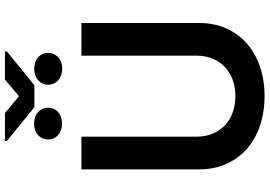

<svg xmlns="http://www.w3.org/2000/svg" viewBox="-176 -900 1087 774"><g transform="rotate(-90 367.0 -512.5)"><path d="M298.7 -1035.5H186.1V-1027.7L322.4 -916.9H410.9L546.9 -1027.7V-1035.5H433.9L366.5 -979ZM192.1 -861.5C192.1 -830.3 216.3 -805.4 256 -805.4C295.5 -805.4 320.3 -829.2 320.3 -861.5C320.3 -893.1 295.8 -918.3 255.7 -918.3C216.6 -918.3 192.1 -893.1 192.1 -861.5ZM413 -861.2C413 -829.9 437.5 -804.7 477.6 -804.7C517 -804.7 541.5 -830.3 541.5 -861.5C541.5 -892.8 516 -917.6 477.6 -917.6C437.5 -917.6 413 -892.4 413 -861.2ZM530.2 -727.3V-263.1C530.2 -171.9 466.6 -106.5 366.8 -106.5C266.7 -106.5 203.5 -171.9 203.5 -263.1V-727.3H71.7V-252.1C71.7 -95.9 188.9 11 366.8 11C544 11 661.9 -95.9 661.9 -252.1V-727.3Z"/></g></svg>

Font: TID UI Semi Bold
Style: Regular
Weight: 600
Designer: The TID Project Authors
Foundry: Bakken & Bæck
Version: Version 1.001;hotconv 1.0.109;makeotfexe 2.5.65596